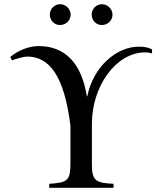

<svg xmlns="http://www.w3.org/2000/svg" viewBox="-20 -893 762 913"><path d="M515 -823C515 -850 492 -873 465 -873C438 -873 416 -851 416 -824C416 -796 437 -774 464 -774C492 -774 515 -796 515 -823ZM316 -823C316 -850 293 -873 266 -873C239 -873 217 -851 217 -824C217 -796 238 -774 265 -774C293 -774 316 -796 316 -823ZM703 -658C680 -670 661 -671 639 -671C537 -671 424 -579 395 -435H393C368 -592 290 -674 163 -674C117 -674 63 -652 29 -622L37 -606C56 -613 92 -624 110 -624C213 -623 285 -537 315 -295V-123C315 -34 304 -25 214 -19V0H520V-19C436 -23 417 -33 417 -111V-304C417 -484 532 -644 671 -644C682 -644 693 -642 703 -639Z"/></svg>

Font: STIX Math
Style: Regular
Weight: 400
Designer: MicroPress Inc., with final additions and corrections provided by Coen Hoffman, Elsevier (retired)
Version: Version 1.1.0